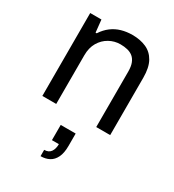

<svg xmlns="http://www.w3.org/2000/svg" viewBox="-197 -650 957 1055"><g transform="rotate(30 281.5 -123.0)"><path d="M68.7 0V-526H139.9L148.1 -447.3H155.1Q175.8 -479.1 202.6 -499.2Q229.4 -519.3 261.6 -528.6Q293.8 -538 330.9 -538Q380.9 -538 418.7 -521.1Q456.5 -504.3 477.8 -466.1Q499.1 -428 499.1 -363.3V0H410.6V-351.4Q410.6 -384 402.5 -405Q394.4 -426 379.6 -438.2Q364.8 -450.4 344.2 -455.4Q323.7 -460.4 299.4 -460.4Q261.8 -460.4 229.1 -442.1Q196.4 -423.8 176.5 -390.1Q156.7 -356.3 156.7 -309.2V0ZM225.5 291.6V251.6Q253.4 251.6 266.6 233.1Q279.8 214.5 279.8 184.1H235.8V87.5H330.6V166.3Q330.6 210.8 317.2 238.6Q303.8 266.4 280.3 279Q256.8 291.6 225.5 291.6Z"/></g></svg>

Font: Archivo SemiBold
Style: Regular
Weight: 600
Designer: Hector Gatti
Foundry: Omnibus-Type
Version: Version 2.001